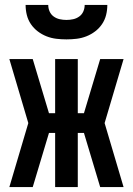

<svg xmlns="http://www.w3.org/2000/svg" viewBox="-20 -760 540 780"><path d="M18 0 95 -260 18 -520H113L179 -300H204V-520H296V-300H321L387 -520H482L405 -260L482 0H387L321 -220H296V0H204V-220H179L113 0ZM250 -600Q229 -600 208.5 -602.5Q188 -605 169 -612.5Q150 -620 133.5 -632.5Q117 -645 105.5 -662Q94 -679 89 -699Q84 -719 84 -740H176Q176 -726 181.5 -713.5Q187 -701 198 -693Q209 -685 222.5 -682Q236 -679 250 -679Q264 -679 277.5 -682Q291 -685 302 -693Q313 -701 318.5 -713.5Q324 -726 324 -740H416Q416 -719 411 -699Q406 -679 394.5 -662Q383 -645 366.5 -632.5Q350 -620 331 -612.5Q312 -605 291.5 -602.5Q271 -600 250 -600Z"/></svg>

Font: Moesevka
Style: Bold
Weight: 700
Monospace: yes
Designer: Belleve Invis
Foundry: Belleve Invis
Version: Version 32.5.0; ttfautohint (v1.8.4)